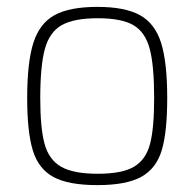

<svg xmlns="http://www.w3.org/2000/svg" viewBox="-20 -529 565 558"><path d="M59 -244Q59 -348 77 -404.5Q95 -461 138.5 -485Q182 -509 263 -509Q344 -509 387.5 -484.5Q431 -460 448.5 -403.5Q466 -347 466 -244Q466 -145 450 -92Q434 -39 390.5 -15Q347 9 263 9Q179 9 135.5 -14.5Q92 -38 75.5 -91.5Q59 -145 59 -244ZM428 -244Q428 -339 415 -387.5Q402 -436 367.5 -456Q333 -476 264 -476Q195 -476 159.5 -456Q124 -436 110.5 -387Q97 -338 97 -244Q97 -157 109.5 -111Q122 -65 157.5 -44.5Q193 -24 264 -24Q335 -24 369.5 -44.5Q404 -65 416 -110.5Q428 -156 428 -244Z"/></svg>

Font: Cairo ExtraLight
Style: Regular
Weight: 250
Designer: Mohamed Gaber, the designers of Titillium
Foundry: Kief Type Foundry
Version: Version 2.009; ttfautohint (v1.5.33-1714) -l 8 -r 50 -G 200 